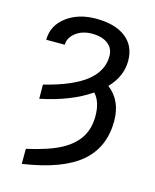

<svg xmlns="http://www.w3.org/2000/svg" viewBox="-113 -615 728 904"><g transform="rotate(15 251.0 -162.5)"><path d="M80.6 -172.9Q218.8 -207.5 283.7 -259.3Q348.6 -311 348.6 -383.3Q348.6 -420.9 320.3 -442.6Q292 -464.4 242.7 -464.4Q194.8 -464.4 163.1 -439.5Q131.3 -414.6 131.3 -380.9H41Q41 -449.7 98.6 -493.7Q156.2 -537.6 242.7 -537.6Q335.4 -537.6 387.5 -497.6Q439.5 -457.5 439.5 -383.8Q439.5 -309.1 379.9 -246.6Q449.2 -193.8 449.2 -93.3Q449.2 34.7 360.6 109.9Q272 185.1 81.1 213.4V140.1Q187 116.2 244.1 85.9Q301.3 55.7 329.6 12Q357.9 -31.7 357.9 -93.3Q357.9 -162.6 323.7 -199.7Q228.5 -134.3 81.1 -104Z"/></g></svg>

Font: Roboto
Style: Regular
Weight: 400
Designer: Google
Version: Version 2.134; 2016; ttfautohint (v1.6)